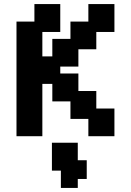

<svg xmlns="http://www.w3.org/2000/svg" viewBox="-20 -658 643 943"><path d="M61 11V-552H149V-638H276V-501H188V-381H237V-467H326V-552H414V-638H542V-501H453V-416H365V-331H276V-297H365V-211H453V-125H542V11H414V-74H326V-160H237V-246H188V11ZM279 265V201V200V180H235V43H362V129H406V221H362V265Z"/></svg>

Font: Pixelify Sans
Style: Bold
Weight: 700
Designer: Stefie Justprince
Foundry: Typecalism Foundryline
Version: Version 1.000